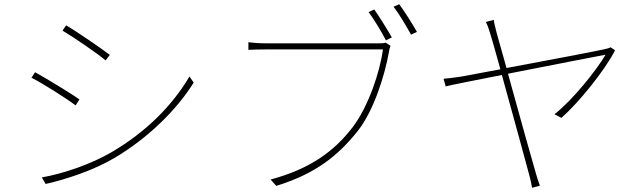

<svg xmlns="http://www.w3.org/2000/svg" viewBox="-20 -865 3040 909"><path d="M293 -745 276 -720C327 -690 440 -613 480 -579L500 -605C465 -632 345 -715 293 -745ZM178 -25 196 6C293 -16 425 -59 525 -119C681 -212 816 -344 897 -474L877 -503C795 -364 671 -240 509 -145C415 -90 286 -44 178 -25ZM146 -523 129 -497C183 -470 296 -398 338 -366L356 -394C321 -420 197 -495 146 -523Z M1806 -663C1795 -660 1788 -660 1777 -660H1237C1204 -660 1181 -662 1156 -665V-629C1181 -630 1202 -631 1236 -631H1793C1779 -525 1724 -360 1649 -262C1562 -149 1450 -66 1261 -15L1288 15C1476 -43 1581 -129 1673 -244C1748 -338 1801 -505 1821 -617C1824 -635 1825 -639 1829 -648ZM1843 -833C1869 -801 1903 -742 1926 -701L1954 -714C1931 -755 1893 -814 1870 -845ZM1725 -808C1749 -776 1787 -714 1807 -674L1835 -688C1813 -727 1774 -789 1752 -820Z M2871 -641C2863 -637 2851 -634 2842 -632C2814 -625 2566 -578 2378 -543L2332 -707C2325 -736 2319 -755 2318 -771L2280 -761C2288 -747 2294 -729 2303 -699C2307 -688 2325 -623 2349 -537L2167 -503C2135 -498 2111 -495 2080 -492L2090 -456C2118 -463 2228 -485 2356 -510C2406 -331 2473 -83 2485 -39C2491 -19 2496 6 2499 24L2536 14C2529 -6 2521 -28 2516 -48C2502 -94 2437 -328 2385 -516C2587 -556 2820 -601 2847 -606C2805 -534 2693 -393 2605 -324L2638 -307C2719 -378 2844 -532 2892 -627Z"/></svg>

Font: Genne Gothic ExtraLight
Style: Regular
Weight: 250
Designer: Ryoko NISHIZUKA (kana & ideographs); Paul D. Hunt (Latin, Greek & Cyrillic); Wenlong ZHANG (bopomofo); Sandoll Communica
Foundry: Adobe Systems Incorporated
Version: Version 1.004;PS 1.004;hotconv 16.6.51;makeotf.lib2.5.65220